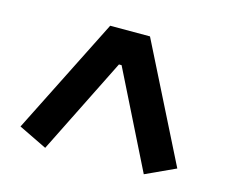

<svg xmlns="http://www.w3.org/2000/svg" viewBox="-72 -793 744 634"><g transform="rotate(15 300.0 -475.5)"><path d="M568 -300C568 -300 368 -698 368 -698C368 -698 232 -698 232 -698C232 -698 32 -300 32 -300C32 -300 129 -253 129 -253C129 -253 293 -582 293 -582C293 -582 302 -582 302 -582C302 -582 466 -253 466 -253C466 -253 568 -300 568 -300Z"/></g></svg>

Font: IBM Plex Mono Mod
Style: SemiBold
Weight: 500
Designer: Mike Abbink, Paul van der Laan, Pieter van Rosmalen
Foundry: Bold Monday
Version: ""